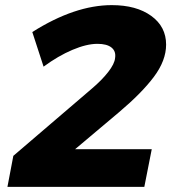

<svg xmlns="http://www.w3.org/2000/svg" viewBox="-20 -729 688 749"><path d="M444 -291 273 -147H572L543 0H9L32 -121L338 -383Q377 -416 402 -448Q427 -480 429 -503Q433 -529 415 -543.5Q397 -558 360 -558Q318 -558 262.5 -534.5Q207 -511 150 -469L106 -604Q272 -709 416 -709Q512 -709 570 -667Q628 -625 628 -555Q628 -493 580.5 -429.5Q533 -366 444 -291Z"/></svg>

Font: Gontserrat
Style: Bold Italic
Weight: 700
Italic angle: -11.3°
Designer: Julieta Ulanovsky
Foundry: Julieta Ulanovsky
Version: Version 6.001